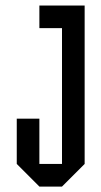

<svg xmlns="http://www.w3.org/2000/svg" viewBox="-20 -687 373 707"><path d="M41.7 -250H125V-83.3H208.3V-583.3H125V-666.7H291.7V-83.3L208.3 0H125L41.7 -83.3Z"/></svg>

Font: Yulong
Style: Regular
Weight: 400
Designer: GGBotNet
Foundry: f0n7.com
Version: 1.00